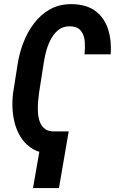

<svg xmlns="http://www.w3.org/2000/svg" viewBox="-20 -742 572 940"><path d="M233.4 -99.1 222.7 10.7Q176.8 7.8 143.6 -11Q110.4 -29.8 88.6 -60.1Q66.9 -90.3 55.4 -127.9Q43.9 -165.5 41.5 -206.1Q39.1 -246.6 43.9 -285.6L65.9 -425.3Q73.7 -478 93.5 -530.8Q113.3 -583.5 146.2 -627.2Q179.2 -670.9 225.6 -696.8Q272 -722.7 333 -721.7Q406.2 -720.2 449.2 -686.5Q492.2 -652.8 509.5 -597.7Q526.9 -542.5 522 -476.1H394Q397 -506.3 395 -537.4Q393.1 -568.4 376.7 -590.3Q360.4 -612.3 322.8 -613.3Q288.6 -613.8 265.4 -595Q242.2 -576.2 227.3 -546.6Q212.4 -517.1 204.3 -484.6Q196.3 -452.1 192.9 -426.3L170.9 -285.2Q168.5 -267.6 166.5 -244.1Q164.6 -220.7 165.5 -196.5Q166.5 -172.4 173.1 -150.9Q179.7 -129.4 194.3 -115.5Q209 -101.6 233.4 -99.1ZM316.4 -98.6 268.6 178.7H141.6L189.9 -98.6Z"/></svg>

Font: Roboto Condensed SemiBold
Style: Italic
Weight: 600
Italic angle: -12°
Designer: Christian Robertson
Foundry: Google
Version: Version 3.008; 2023